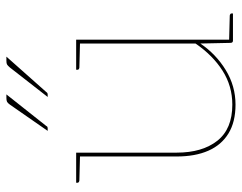

<svg xmlns="http://www.w3.org/2000/svg" viewBox="-98 -650 756 600"><g transform="rotate(-90 280.0 -350.0)"><path d="M253 8Q199 8 163 -14Q127 -36 109 -77Q91 -118 91 -176V-490H103V-176Q103 -96 140 -49Q177 -2 253 -2Q311 -2 359 -32.5Q407 -63 444 -117V-490H456V0H453Q446 0 446 -8L444 -102Q411 -53 361 -22.5Q311 8 253 8ZM453 0 454 -12 531 -10Q533 -10 535.5 -8.5Q538 -7 538 -5V0ZM94 -490 93 -478 16 -480Q14 -480 11.5 -481.5Q9 -483 9 -485V-490ZM447 -490 446 -478 369 -480Q367 -480 364.5 -481.5Q362 -483 362 -485V-490ZM274 -708H285L186 -583Q185 -579 178 -579H171L253 -697Q258 -704 262 -706Q266 -708 274 -708ZM390 -708H403L292 -583Q291 -581 289 -580Q287 -579 284 -579H277L369 -697Q375 -704 378.5 -706Q382 -708 390 -708Z"/></g></svg>

Font: Aleo Thin
Style: Regular
Weight: 250
Designer: Alessio Laiso
Foundry: Alessio Laiso
Version: Version 2.001;gftools[0.9.29]